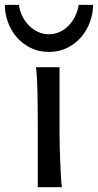

<svg xmlns="http://www.w3.org/2000/svg" viewBox="-64 -777 406 797"><path d="M183.1 -231.9Q183.1 -208.5 183.8 -176.5Q184.6 -144.5 185.8 -111.8Q187 -79.1 188.7 -49.3Q190.4 -19.5 192.9 0H92.8V-258.8Q92.8 -294.4 92.5 -329.1Q92.3 -363.8 91.6 -394.8Q90.8 -425.8 89.4 -452.4Q87.9 -479 85.4 -498H183.1ZM322.3 -756.8Q322.3 -721.2 309.6 -686.3Q296.9 -651.4 273.2 -623.5Q249.5 -595.7 215.6 -578.6Q181.6 -561.5 139.2 -561.5Q96.2 -561.5 62.3 -578.6Q28.3 -595.7 4.6 -623.5Q-19 -651.4 -31.5 -686.3Q-43.9 -721.2 -43.9 -756.8H14.6Q17.6 -731.9 28.6 -710Q39.6 -688 56.2 -671.1Q72.8 -654.3 94 -644.5Q115.2 -634.8 139.2 -634.8Q163.1 -634.8 184.1 -644.5Q205.1 -654.3 221.2 -671.1Q237.3 -688 248 -710Q258.8 -731.9 262.7 -756.8Z"/></svg>

Font: Andika Compact
Style: Regular
Weight: 400
Designer: Victor Gaultney, Annie Olsen, Julie Remington, Don Collingsworth, Eric Hays, Becca Hirsbrunner
Foundry: SIL International
Version: Version 5.000 ; LnSpcTght